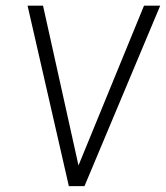

<svg xmlns="http://www.w3.org/2000/svg" viewBox="-20 -638 569 658"><path d="M74.5 -618.5H127.5L249 -71L473.5 -618.5H529L269.5 0H216Z"/></svg>

Font: Karla Light
Style: Italic
Weight: 300
Italic angle: -8°
Designer: Jonathan Pinhorn
Version: Version 2.004;gftools[0.9.33]